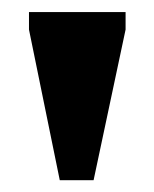

<svg xmlns="http://www.w3.org/2000/svg" viewBox="-20 -690 255 318"><path d="M79 -391.5 28 -641V-670H188V-641L135 -391.5Z"/></svg>

Font: Newsreader 16pt ExtraBold
Style: Regular
Weight: 800
Designer: Hugues Gentile
Foundry: Production Type
Version: Version 1.003; ttfautohint (v1.8.3)